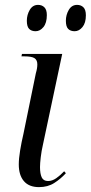

<svg xmlns="http://www.w3.org/2000/svg" viewBox="-20 -757 372 787"><path d="M140 10Q99 10 78 -14.5Q57 -39 57 -83Q57 -107 62.5 -140.5Q68 -174 76 -208L127 -457Q133 -477 133 -493Q133 -511 121.5 -518.5Q110 -526 80 -526H68L70 -536H235L156 -164Q150 -138 147 -112.5Q144 -87 144 -72Q144 -45 151 -30Q158 -15 177 -15Q194 -15 210.5 -26.5Q227 -38 243 -55L250 -47Q229 -24 202.5 -7Q176 10 140 10ZM286 -629Q269 -629 259.5 -638.5Q250 -648 250 -672Q250 -696 262 -716.5Q274 -737 296 -737Q312 -737 322 -727Q332 -717 332 -694Q332 -663 318 -646Q304 -629 286 -629ZM126 -629Q109 -629 99.5 -638.5Q90 -648 90 -672Q90 -696 102 -716.5Q114 -737 136 -737Q152 -737 162 -727Q172 -717 172 -695Q172 -663 158 -646Q144 -629 126 -629Z"/></svg>

Font: Noto Serif Display Condensed
Style: Italic
Weight: 400
Width: 3
Italic angle: -12°
Designer: Monotype Design Team
Foundry: Monotype Imaging Inc.
Version: Version 2.009